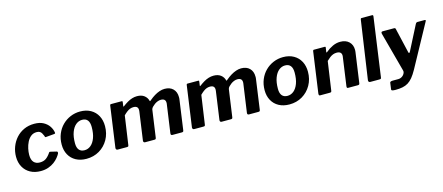

<svg xmlns="http://www.w3.org/2000/svg" viewBox="-56 -1402 5141 2227"><g transform="rotate(-15 2514.5 -288.5)"><path d="M330.1 -540Q395.8 -540 439.4 -516.2Q483.1 -492.3 507.3 -455.9Q531.6 -419.4 537.5 -379.7Q538.4 -372.1 535.7 -369.3Q533.1 -366.4 523.3 -365.1L422 -356.1Q415.7 -355.1 412.9 -361Q410 -367 407.7 -376.7Q400.4 -394 392.2 -408.1Q383.9 -422.3 370.4 -430.8Q356.9 -439.3 333.1 -439.3Q292.5 -439.3 263.9 -416.6Q235.3 -393.9 217.1 -357.7Q199 -321.5 190.3 -281.2Q181.6 -240.9 181.6 -205.7Q181.6 -146.4 207.5 -117.8Q233.5 -89.3 279.3 -89.3Q325.6 -89.3 355.4 -110.7Q385.3 -132.2 413.9 -175.6Q417.8 -180.9 429.6 -178L501.2 -160.9Q507.5 -159.9 510.1 -152.8Q512.6 -145.8 508.5 -134.2Q497.9 -113.8 477.7 -88.9Q457.6 -64.1 427.5 -41.5Q397.3 -19 356.6 -4.5Q315.9 10 264.7 10Q193.6 10 140.3 -19.3Q87 -48.6 57.8 -101.4Q28.5 -154.3 28.5 -224.1Q28.5 -286 49.8 -342.9Q71.2 -399.8 110.7 -444.3Q150.3 -488.7 206 -514.4Q261.7 -540 330.1 -540Z M814.3 10Q741.4 10 687.9 -19.3Q634.3 -48.6 605.4 -101.4Q576.5 -154.3 576.5 -223.1Q576.5 -293.4 600.6 -351.6Q624.8 -409.8 667 -451.8Q709.2 -493.9 764.4 -516.9Q819.6 -540 880.7 -540Q954.3 -540 1007.5 -509.7Q1060.8 -479.4 1089.4 -425.9Q1117.9 -372.4 1117.9 -302.3Q1117.9 -212.6 1077.8 -141.7Q1037.7 -70.9 969 -30.4Q900.4 10 814.3 10ZM817.6 -92.1Q859.2 -92.1 892.7 -119.7Q926.3 -147.3 946.3 -200.8Q966.2 -254.2 966.2 -332.1Q966.2 -386 944.3 -413.4Q922.4 -440.7 878.7 -440.7Q838.1 -440.7 804.1 -413Q770.1 -385.2 749.9 -331.3Q729.6 -277.3 729.6 -199Q729.6 -146.1 752 -119.1Q774.3 -92.1 817.6 -92.1Z M1189.6 0Q1178.5 0 1173 -7.3Q1167.5 -14.6 1168.5 -25L1237.7 -515.6Q1239.4 -524.9 1242.3 -527.4Q1245.2 -530 1252.1 -530H1379.2Q1387.1 -530 1388.4 -525.9Q1389.7 -521.7 1388 -513.2L1382.1 -471.8Q1380.4 -459.3 1389.9 -466.8Q1420.3 -489.6 1448.4 -506.1Q1476.6 -522.7 1505.7 -531.7Q1534.8 -540.7 1564.6 -540.7Q1618.6 -540.7 1651.4 -515.2Q1684.2 -489.7 1693.9 -449.1Q1695.6 -444.4 1700.1 -446.5Q1704.6 -448.6 1713.1 -456.9Q1741.3 -481 1772.1 -499.7Q1802.9 -518.4 1834.4 -529.2Q1865.9 -540 1895.6 -540Q1960 -540 1996.7 -503.6Q2033.4 -467.3 2033.4 -404.7Q2033.4 -397.7 2033.3 -390.2Q2033.2 -382.6 2031.4 -374.2L1981.7 -19.7Q1980 -7.6 1975.3 -3.8Q1970.6 0 1957.8 0H1847.4Q1824.3 0 1828.4 -25L1875.4 -356.6Q1876.7 -362.5 1877.1 -368.5Q1877.4 -374.5 1877.4 -378.6Q1877.4 -403.4 1863.5 -416Q1849.5 -428.6 1822 -428.6Q1801.4 -428.6 1781.5 -420.8Q1761.5 -413 1744.9 -400.9Q1728.3 -388.8 1714.9 -375Q1708.4 -368 1703.6 -360.9Q1698.9 -353.8 1697.6 -345.7L1651.4 -19.7Q1649.7 -7.6 1645.2 -3.8Q1640.7 0 1628.2 0H1517.8Q1508.1 0 1502.6 -6.9Q1497.1 -13.8 1498.8 -25L1546.5 -363Q1551 -396.4 1537.7 -412.5Q1524.4 -428.6 1492.4 -428.6Q1470.6 -428.6 1450.9 -421Q1431.2 -413.3 1411.9 -398.5Q1392.6 -383.7 1371.7 -362.7L1321.8 -18.7Q1320.1 -6.1 1315.4 -3.1Q1310.7 0 1296.4 0H1189.6Z M2108.6 0Q2097.5 0 2092 -7.3Q2086.5 -14.6 2087.5 -25L2156.7 -515.6Q2158.4 -524.9 2161.3 -527.4Q2164.2 -530 2171.1 -530H2298.2Q2306.1 -530 2307.4 -525.9Q2308.7 -521.7 2307 -513.2L2301.1 -471.8Q2299.4 -459.3 2308.9 -466.8Q2339.3 -489.6 2367.4 -506.1Q2395.6 -522.7 2424.7 -531.7Q2453.8 -540.7 2483.6 -540.7Q2537.6 -540.7 2570.4 -515.2Q2603.2 -489.7 2612.9 -449.1Q2614.6 -444.4 2619.1 -446.5Q2623.6 -448.6 2632.1 -456.9Q2660.3 -481 2691.1 -499.7Q2721.9 -518.4 2753.4 -529.2Q2784.9 -540 2814.6 -540Q2879 -540 2915.7 -503.6Q2952.4 -467.3 2952.4 -404.7Q2952.4 -397.7 2952.3 -390.2Q2952.2 -382.6 2950.4 -374.2L2900.7 -19.7Q2899 -7.6 2894.3 -3.8Q2889.6 0 2876.8 0H2766.4Q2743.3 0 2747.4 -25L2794.4 -356.6Q2795.7 -362.5 2796.1 -368.5Q2796.4 -374.5 2796.4 -378.6Q2796.4 -403.4 2782.5 -416Q2768.5 -428.6 2741 -428.6Q2720.4 -428.6 2700.5 -420.8Q2680.5 -413 2663.9 -400.9Q2647.3 -388.8 2633.9 -375Q2627.4 -368 2622.6 -360.9Q2617.9 -353.8 2616.6 -345.7L2570.4 -19.7Q2568.7 -7.6 2564.2 -3.8Q2559.7 0 2547.2 0H2436.8Q2427.1 0 2421.6 -6.9Q2416.1 -13.8 2417.8 -25L2465.5 -363Q2470 -396.4 2456.7 -412.5Q2443.4 -428.6 2411.4 -428.6Q2389.6 -428.6 2369.9 -421Q2350.2 -413.3 2330.9 -398.5Q2311.6 -383.7 2290.7 -362.7L2240.8 -18.7Q2239.1 -6.1 2234.4 -3.1Q2229.7 0 2215.4 0H2108.6Z M3251.3 10Q3178.4 10 3124.9 -19.3Q3071.3 -48.6 3042.4 -101.4Q3013.5 -154.3 3013.5 -223.1Q3013.5 -293.4 3037.6 -351.6Q3061.8 -409.8 3104 -451.8Q3146.2 -493.9 3201.4 -516.9Q3256.6 -540 3317.7 -540Q3391.3 -540 3444.5 -509.7Q3497.8 -479.4 3526.4 -425.9Q3554.9 -372.4 3554.9 -302.3Q3554.9 -212.6 3514.8 -141.7Q3474.7 -70.9 3406 -30.4Q3337.4 10 3251.3 10ZM3254.6 -92.1Q3296.2 -92.1 3329.7 -119.7Q3363.3 -147.3 3383.3 -200.8Q3403.2 -254.2 3403.2 -332.1Q3403.2 -386 3381.3 -413.4Q3359.4 -440.7 3315.7 -440.7Q3275.1 -440.7 3241.1 -413Q3207.1 -385.2 3186.9 -331.3Q3166.6 -277.3 3166.6 -199Q3166.6 -146.1 3189 -119.1Q3211.3 -92.1 3254.6 -92.1Z M3620.2 0Q3609.8 0 3607.2 -7.3Q3604.5 -14.6 3605.5 -25L3674.7 -515.6Q3676.4 -524.9 3678.9 -527.4Q3681.5 -530 3689.1 -530H3817Q3822.7 -530 3825.4 -527.6Q3828.1 -525.3 3826.4 -516.7L3818.8 -466.8Q3817.8 -454.7 3829.4 -465Q3869.5 -498.9 3913.9 -519.4Q3958.3 -540 4004.4 -540Q4071.7 -540 4109.9 -502.9Q4148 -465.9 4148 -405.9Q4148 -399.2 4147.5 -392.3Q4147 -385.5 4146 -377.7L4095.6 -19.7Q4093.9 -7.6 4088.8 -3.8Q4083.7 0 4070.9 0H3955.6Q3945.1 0 3942.9 -6.9Q3940.6 -13.8 3942.3 -25L3989.3 -358.8Q3990.3 -364.6 3990.8 -369.6Q3991.3 -374.6 3991.3 -378.1Q3991.3 -403.1 3976.6 -415.9Q3962 -428.6 3932.3 -428.6Q3909.9 -428.6 3889.4 -421Q3869 -413.3 3849.6 -398.5Q3830.2 -383.7 3808.7 -362.7L3758.8 -18.7Q3757.1 -6.1 3751.7 -3.1Q3746.3 0 3732 0H3620.2Z M4355.5 -19.6Q4353.8 -6.1 4348.7 -3.1Q4343.7 0 4329.3 0H4223.2Q4210.5 0 4205.1 -7.1Q4199.8 -14.3 4200.8 -25.3L4303.5 -727.3Q4305.2 -736.9 4307.8 -739.4Q4310.4 -742 4318.2 -742H4443.5Q4457.4 -742 4454.4 -723.2Z M4483.4 165Q4455.4 165 4443.4 160.9Q4431.4 156.9 4433.1 144.6L4443.7 67.6Q4444.7 61.3 4453.3 57Q4462 52.8 4478.5 52.8H4545.2Q4564.2 52.8 4580.3 44.7Q4596.4 36.7 4607.5 24.1Q4618.6 11.5 4623.4 -2.6Q4628.2 -16.7 4624.6 -28.9L4497.3 -502Q4490.3 -530 4512 -530H4649.3Q4664.7 -530 4667.2 -517.3L4736.7 -218.7Q4739.4 -206.8 4745 -207.4Q4750.5 -207.9 4757.3 -220.7L4905.5 -509.9Q4911 -521 4917.1 -525.5Q4923.1 -530 4930.7 -530H5017.4Q5035.7 -530 5024 -510.6L4747 -3.8Q4718.4 47.6 4691.2 80.6Q4664 113.6 4633.9 132Q4603.9 150.3 4567.4 157.6Q4531 165 4483.4 165Z"/></g></svg>

Font: Libre Franklin Thin
Style: Italic
Weight: 100
Italic angle: -8°
Designer: Pablo Impallari, Rodrigo Fuenzalida, Nhung Nguyen
Foundry: Impallari Type
Version: Version 3.000